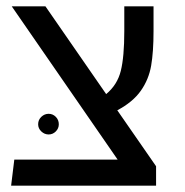

<svg xmlns="http://www.w3.org/2000/svg" viewBox="-20 -584 581 604"><path d="M471 -61V0H15L25 -82H350L17 -564H123L314 -288Q349 -317 360 -361Q371 -405 371 -486V-564H463V-486Q463 -421 455.5 -377.5Q448 -334 423 -298.5Q398 -263 349 -237ZM100 -193Q100 -207 110 -216.5Q120 -226 133 -226Q146 -226 155.5 -216.5Q165 -207 165 -193Q165 -180 155.5 -170.5Q146 -161 133 -161Q120 -161 110 -170.5Q100 -180 100 -193Z"/></svg>

Font: Fira GO
Style: Regular
Weight: 400
Designer: Carrois Corporate
Foundry: Carrois Corporate GbR
Version: Version 0.300